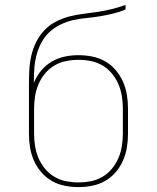

<svg xmlns="http://www.w3.org/2000/svg" viewBox="-20 -755 640 783"><path d="M300 8Q272 8 244 2.5Q216 -3 191.5 -17Q167 -31 148.5 -52.5Q130 -74 118.5 -100Q107 -126 102.5 -154Q98 -182 98 -210V-312Q98 -336 98 -360.5Q98 -385 98 -409Q98 -439 99.5 -468.5Q101 -498 107.5 -527Q114 -556 127 -582.5Q140 -609 160 -630.5Q180 -652 206.5 -666Q233 -680 261.5 -687.5Q290 -695 319.5 -698.5Q349 -702 378 -706.5Q407 -711 436 -718Q465 -725 492 -735V-716Q467 -706 440.5 -699.5Q414 -693 387 -688.5Q360 -684 332.5 -681.5Q305 -679 278.5 -673Q252 -667 227 -655Q202 -643 182 -624.5Q162 -606 149 -581.5Q136 -557 129 -530.5Q122 -504 120 -476.5Q118 -449 118 -422Q118 -421 118 -420Q118 -419 118 -417Q129 -444 147.5 -466.5Q166 -489 190.5 -503.5Q215 -518 243 -524Q271 -530 300 -530Q328 -530 356 -524.5Q384 -519 408.5 -505Q433 -491 451.5 -469.5Q470 -448 481.5 -422Q493 -396 497.5 -368Q502 -340 502 -312V-210Q502 -182 497.5 -154Q493 -126 481.5 -100Q470 -74 451.5 -52.5Q433 -31 408.5 -17Q384 -3 356 2.5Q328 8 300 8ZM300 -11Q325 -11 350.5 -16Q376 -21 398 -34Q420 -47 436.5 -67Q453 -87 463 -110.5Q473 -134 477 -159.5Q481 -185 481 -210V-312Q481 -337 477 -362.5Q473 -388 463 -411.5Q453 -435 436.5 -455Q420 -475 398 -488Q376 -501 351 -506Q326 -511 300 -511Q275 -511 249.5 -506Q224 -501 202 -488Q180 -475 163.5 -455Q147 -435 137 -411.5Q127 -388 123 -362.5Q119 -337 119 -312V-210Q119 -185 123 -159.5Q127 -134 137 -110.5Q147 -87 163.5 -67Q180 -47 202 -34Q224 -21 249.5 -16Q275 -11 300 -11Z"/></svg>

Font: Iosevka Slab Thin Extended
Style: Regular
Weight: 100
Width: 7
Monospace: yes
Designer: Belleve Invis
Foundry: Belleve Invis
Version: Version 11.1.1; ttfautohint (v1.8.3)